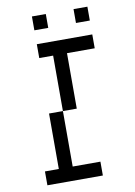

<svg xmlns="http://www.w3.org/2000/svg" viewBox="-99 -986 736 1049"><g transform="rotate(-10 269.0 -461.5)"><path d="M153.8 -846.2V-923.1H230.8V-846.2ZM384.6 -846.2V-923.1H461.5V-846.2ZM76.9 0V-76.9H153.8V-384.6H230.8V-76.9H384.6V0ZM230.8 -384.6V-692.3H153.8V-769.2H461.5V-692.3H307.7V-384.6Z"/></g></svg>

Font: Mintsoda - Lime Green 13x16
Style: Regular
Weight: 400
Designer: Mintsoda-15
Version: Version 1.0